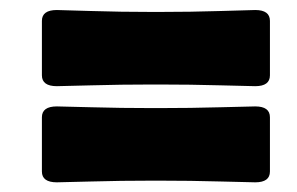

<svg xmlns="http://www.w3.org/2000/svg" viewBox="-20 -450 602 389"><path d="M290.5 -278.8Q224.6 -278.8 164.8 -277.1Q105 -275.4 95.2 -275.4Q64.9 -275.4 64.9 -297.4V-407.7Q64.9 -429.7 95.2 -429.7Q105 -429.7 164.8 -427.7Q224.6 -425.8 290.5 -425.8H300.8Q366.7 -425.8 427 -427.7Q487.3 -429.7 497.1 -429.7Q526.9 -429.7 526.9 -407.7V-297.4Q526.9 -275.4 497.1 -275.4Q487.3 -275.4 427 -277.1Q366.7 -278.8 300.8 -278.8ZM290.5 -84Q224.6 -84 164.8 -82.3Q105 -80.6 95.2 -80.6Q64.9 -80.6 64.9 -102.5V-212.4Q64.9 -234.4 95.2 -234.4Q105 -234.4 164.8 -232.7Q224.6 -231 290.5 -231H300.8Q366.7 -231 427 -232.7Q487.3 -234.4 497.1 -234.4Q526.9 -234.4 526.9 -212.4V-102.5Q526.9 -80.6 497.1 -80.6Q487.3 -80.6 427 -82.3Q366.7 -84 300.8 -84Z"/></svg>

Font: Cooper* Black
Style: Italic
Weight: 900
Italic angle: -7°
Designer: Owen Earl
Foundry: indestructible type*
Version: Version 0.001